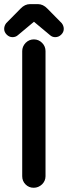

<svg xmlns="http://www.w3.org/2000/svg" viewBox="-24 -888 327 925"><path d="M121.1 -868.2H158.2Q183.6 -868.2 204.1 -846.7L273.4 -776.4Q283.2 -763.7 283.2 -748.5Q283.2 -733.4 271 -721.2Q258.8 -709 242.2 -709Q227.5 -709 216.8 -718.8L139.6 -783.2L62.5 -718.8Q51.8 -709 36.1 -709Q20.5 -709 8.3 -721.2Q-3.9 -733.4 -3.9 -748.5Q-3.9 -763.7 5.9 -776.4L75.2 -846.7Q95.7 -868.2 121.1 -868.2ZM83 -39.1V-641.6Q83 -664.1 99.6 -681.6Q116.2 -698.2 139.2 -698.2Q162.1 -698.2 178.7 -681.6Q195.3 -665 195.3 -641.6V-39.1Q195.3 -16.6 178.7 0Q161.1 16.6 138.2 16.6Q115.2 16.6 99.1 0.5Q83 -15.6 83 -39.1Z"/></svg>

Font: FakePearl
Style: SemiBold
Weight: 400
Version: Version 1.2